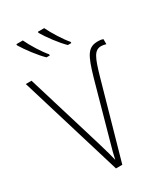

<svg xmlns="http://www.w3.org/2000/svg" viewBox="-227 -1055 1018 1160"><g transform="rotate(-30 281.5 -475.5)"><path d="M350 -791H374V-799C345 -832 298 -906 277 -951H233V-943C258 -900 312 -827 350 -791ZM201 -791H224V-799C195 -832 149 -905 128 -951H83V-943C109 -899 163 -827 201 -791ZM229 0H273L424 -535C455 -641 472 -685 520 -685C530 -685 542 -683 554 -679V-714C542 -719 532 -720 518 -720C448 -720 426 -680 386 -541L285 -178C265 -109 259 -83 251 -47C242 -86 236 -107 212 -188L52 -714H12Z"/></g></svg>

Font: Noto Sans Mono SemiCondensed ExtraLight
Style: Regular
Weight: 200
Width: 4
Designer: Monotype Design Team
Foundry: Monotype Imaging Inc.
Version: Version 2.014